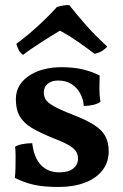

<svg xmlns="http://www.w3.org/2000/svg" viewBox="-20 -734 489 763"><path d="M376 -434Q375 -409 375 -382Q375 -355 379 -329Q367 -321 349.5 -317Q332 -313 313 -313Q311 -340 298.5 -363Q286 -386 264 -400Q242 -414 211 -414Q185 -414 169.5 -401Q154 -388 154 -367Q154 -352 161 -339.5Q168 -327 192 -313Q216 -299 267 -279Q322 -258 354 -237.5Q386 -217 399 -192Q412 -167 412 -133Q412 -89 387 -57Q362 -25 317 -8Q272 9 213 9Q152 9 113.5 0Q75 -9 39 -27Q41 -44 41.5 -67Q42 -90 42 -112.5Q42 -135 40 -151Q51 -158 70.5 -161.5Q90 -165 108 -165Q115 -107 143 -78Q171 -49 216 -49Q251 -49 270.5 -64Q290 -79 290 -104Q290 -120 282 -132.5Q274 -145 252.5 -157.5Q231 -170 189 -186Q140 -206 107.5 -225Q75 -244 59 -271Q43 -298 43 -339Q43 -372 58.5 -396Q74 -420 100 -436Q126 -452 158 -459.5Q190 -467 222 -467Q272 -467 308 -458.5Q344 -450 376 -434ZM72 -516Q60 -523 53.5 -537Q47 -551 45 -560Q85 -589 128.5 -628.5Q172 -668 206 -706Q217 -710 230.5 -712Q244 -714 255 -714Q284 -677 321.5 -634.5Q359 -592 406 -549Q398 -539 385.5 -531.5Q373 -524 356 -520Q326 -543 288.5 -569Q251 -595 218 -612Q206 -605 186.5 -593Q167 -581 145.5 -567Q124 -553 104 -539.5Q84 -526 72 -516Z"/></svg>

Font: Vollkorn SemiBold
Style: Regular
Weight: 600
Designer: Friedrich Althausen
Foundry: Friedrich Althausen
Version: Version 5.000